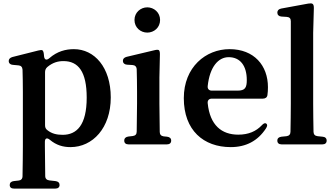

<svg xmlns="http://www.w3.org/2000/svg" viewBox="-20 -839 1965 1125"><path d="M37 245C37 259 46 266 62 266H304C320 266 329 258 329 245C329 232 321 224 305 222L269 218C254 216 245 208 245 192C244 131 243 68 243 18V-8C243 -29 255 -34 272 -20C310 12 350 23 393 23C523 23 629 -89 629 -268C629 -445 533 -551 413 -551C366 -551 316 -539 269 -498C253 -484 240 -488 238 -510L237 -521C236 -533 233 -540 229 -544C225 -547 216 -546 204 -543L53 -505C39 -501 31 -493 31 -481C31 -469 40 -460 55 -459L88 -456C103 -455 111 -446 112 -431C113 -393 114 -353 114 -301V19C114 70 113 133 112 193C112 209 103 218 88 219L61 222C45 224 37 232 37 245ZM244 -106V-415C244 -427 247 -437 257 -446C289 -473 320 -481 352 -481C439 -481 488 -419 488 -267C488 -106 430 -49 347 -49C312 -49 283 -56 258 -76C247 -84 244 -93 244 -106Z M708 -15C708 -1 717 7 733 7H958C974 7 983 -1 983 -15C983 -29 974 -36 959 -38L939 -40C924 -42 916 -51 916 -66C915 -120 914 -187 914 -232V-385L917 -521C917 -535 915 -541 911 -545C907 -548 898 -548 886 -545L722 -506C707 -502 700 -494 700 -482C700 -470 709 -461 724 -460L756 -458C771 -457 780 -449 781 -433C782 -395 783 -354 783 -301V-232C783 -188 782 -121 781 -68C781 -52 773 -44 758 -42L732 -39C717 -37 708 -29 708 -15ZM768 -722C768 -677 804 -648 843 -648C882 -648 918 -677 918 -722C918 -766 882 -796 843 -796C804 -796 768 -766 768 -722Z M1332 23C1421 23 1490 -13 1538 -86C1547 -100 1548 -109 1540 -115C1533 -120 1524 -116 1514 -105C1481 -70 1437 -50 1376 -50C1279 -50 1210 -105 1197 -234C1195 -251 1205 -261 1221 -261H1520C1535 -261 1545 -268 1547 -282C1549 -296 1550 -311 1550 -328C1550 -455 1469 -551 1325 -551C1186 -551 1057 -446 1057 -264C1057 -75 1173 23 1332 23ZM1197 -335C1209 -447 1259 -504 1320 -504C1388 -504 1426 -453 1426 -370C1426 -325 1416 -308 1372 -308H1221C1205 -308 1195 -318 1197 -335Z M1605 -15C1605 -1 1614 7 1630 7H1869C1885 7 1894 -1 1894 -15C1894 -29 1885 -37 1870 -38L1841 -41C1825 -43 1818 -51 1817 -66C1816 -121 1815 -181 1815 -232V-647L1819 -792C1819 -805 1817 -812 1812 -816C1807 -820 1798 -820 1786 -818L1628 -789C1613 -786 1605 -778 1605 -765C1605 -752 1614 -743 1629 -742L1660 -740C1676 -739 1684 -731 1684 -715V-232C1684 -182 1683 -122 1682 -67C1682 -52 1674 -43 1659 -41L1629 -38C1614 -36 1605 -29 1605 -15Z"/></svg>

Font: 寒蝉锦书宋Pro Soft
Style: Regular
Weight: 700
Designer: 寒蝉锦书宋{Warren} 思源宋体{Ryoko NISHIZUKA 西塚涼子 (kana & ideographs); Frank Grießhammer (Latin, Greek & Cyrillic); Wenlong ZHANG 
Foundry: Adobe & ChillType
Version: Version 2.000;Glyphs 3.1.1 (3135)